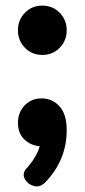

<svg xmlns="http://www.w3.org/2000/svg" viewBox="-20 -521 302 685"><path d="M142 129Q123 149 100.5 142.5Q78 136 68 116.5Q58 97 77 77Q98 54 113 24Q128 -6 128 -57L164 1H131Q94 1 69 -21.5Q44 -44 44 -82Q44 -120 68 -145Q92 -170 128 -170Q167 -170 192.5 -141.5Q218 -113 218 -57Q218 50 142 129ZM131 -325Q94 -325 69 -350.5Q44 -376 44 -413Q44 -450 69 -475.5Q94 -501 131 -501Q168 -501 193 -475.5Q218 -450 218 -413Q218 -376 193 -350.5Q168 -325 131 -325Z"/></svg>

Font: Nunito VF Beta Light
Style: Regular
Weight: 300
Designer: Vernon Adams
Foundry: newtypography
Version: Version 3.001